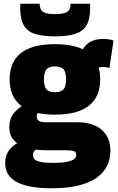

<svg xmlns="http://www.w3.org/2000/svg" viewBox="-20 -795 634 1035"><path d="M256 220Q134 220 71 186.5Q8 153 8 85Q8 57 17.5 35Q27 13 46.5 -4.5Q66 -22 95 -33L187 2Q178 7 171.5 12.5Q165 18 161.5 24.5Q158 31 158 40Q158 56 168 65Q178 74 202.5 78.5Q227 83 270 83Q310 83 337 78Q364 73 377.5 64Q391 55 391 41Q391 31 387 25.5Q383 20 369.5 17.5Q356 15 330 15H229Q169 15 124 1.5Q79 -12 54.5 -39.5Q30 -67 30 -110Q30 -154 53.5 -183.5Q77 -213 114 -233L210 -209Q194 -199 186 -189.5Q178 -180 178 -166Q178 -151 189.5 -143.5Q201 -136 224 -136H397Q481 -136 528 -95.5Q575 -55 575 17Q575 82 539 127.5Q503 173 432.5 196.5Q362 220 256 220ZM276 -177Q155 -177 93.5 -225Q32 -273 32 -367Q32 -462 93.5 -509.5Q155 -557 276 -557Q398 -557 459 -509.5Q520 -462 520 -367Q520 -273 459 -225Q398 -177 276 -177ZM276 -298Q307 -298 321.5 -312.5Q336 -327 336 -367Q336 -408 321.5 -422.5Q307 -437 276 -437Q246 -437 231.5 -422.5Q217 -408 217 -367Q217 -327 231.5 -312.5Q246 -298 276 -298ZM490 -409 417 -508Q431 -547 460.5 -566Q490 -585 535 -585Q551 -585 566 -583Q581 -581 592 -576L570 -429Q561 -431 551.5 -432.5Q542 -434 531 -434Q519 -434 508 -428Q497 -422 490 -409ZM278 -599Q216 -599 174 -610.5Q132 -622 111 -654Q90 -686 89 -747Q89 -754 89 -761Q89 -768 90 -775H194Q194 -774 194 -772.5Q194 -771 194 -768Q195 -756 200 -744.5Q205 -733 223 -726Q241 -719 278 -719Q314 -719 331.5 -726Q349 -733 354.5 -744.5Q360 -756 360 -768Q360 -771 360 -772.5Q360 -774 360 -775H465Q466 -768 466 -761Q466 -754 466 -747Q465 -691 446.5 -659Q428 -627 387 -613Q346 -599 278 -599Z"/></svg>

Font: Georama ExtraBold
Style: Regular
Weight: 800
Designer: Jean-Baptiste Levee
Foundry: Production Type
Version: Version 1.001